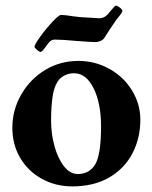

<svg xmlns="http://www.w3.org/2000/svg" viewBox="-20 -650 543 684"><path d="M24 0ZM24 -195Q24 -258 55.5 -313Q87 -368 140.5 -400.5Q194 -433 259 -433Q319 -433 370 -404.5Q421 -376 450.5 -327.5Q480 -279 480 -224Q480 -158 452 -104Q424 -50 369.5 -18Q315 14 237 14Q178 14 129 -13Q80 -40 52 -87.5Q24 -135 24 -195ZM319 -64Q340 -99 340 -200Q340 -282 313.5 -335.5Q287 -389 244 -389Q213 -389 192 -368Q175 -349 168.5 -313Q162 -277 162 -220Q162 -172 174.5 -128Q187 -84 208.5 -57Q230 -30 257 -30Q298 -30 319 -64ZM103 -484Q103 -491 123.5 -519.5Q144 -548 167 -572.5Q190 -597 198 -597Q202 -597 220 -595Q237 -592 266 -589Q326 -585 334 -585Q354 -585 369 -605Q375 -612 382.5 -621Q390 -630 393 -630Q398 -630 407 -623Q416 -616 416 -611Q416 -607 407.5 -596Q399 -585 394 -579L371 -545L351 -514Q346 -507 337 -503.5Q328 -500 320 -500Q310 -500 254 -504Q201 -509 175 -509Q162 -509 152 -496Q147 -489 141.5 -481.5Q136 -474 131.5 -469.5Q127 -465 125 -465Q120 -465 111.5 -472.5Q103 -480 103 -484Z"/></svg>

Font: EB Garamond
Style: Bold
Weight: 700
Designer: Georg Duffner and Octavio Pardo
Foundry: Georg Duffner
Version: Version 1.000; ttfautohint (v1.6)